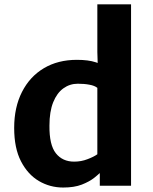

<svg xmlns="http://www.w3.org/2000/svg" viewBox="-20 -832 686 860"><path d="M427 0V-57Q417 -47.5 402 -35.5Q380.5 -18.5 346.5 -5.2Q312.5 8 263 8Q204 8 154.2 -21.2Q104.5 -50.5 74 -109.5Q43.5 -168.5 43.5 -259Q43.5 -351.5 78.5 -420.2Q113.5 -489 176.5 -526.5Q239.5 -564 324.5 -564Q376 -564 409 -553Q413.5 -551.5 417.5 -550L416 -599V-812.5H567V0ZM381 -452.5Q358 -457 328.5 -457Q292.5 -457 263.8 -436.2Q235 -415.5 218.2 -373.8Q201.5 -332 201.5 -269.5Q200.5 -183 230.2 -145.5Q260 -108 312 -108Q344 -108 372 -119Q400 -129.5 416 -141V-438.5Q403.5 -448.5 381 -452.5Z"/></svg>

Font: Koeln Type Sans
Style: Bold
Weight: 700
Designer: Eben Sorkin
Foundry: Eben Sorkin
Version: Version 2.001